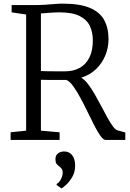

<svg xmlns="http://www.w3.org/2000/svg" viewBox="-20 -771 719 1058"><path d="M38.5 0V-42L124 -51V-691L44 -703V-743H165Q200.5 -743 229.8 -745Q259 -747 282.8 -749Q306.5 -751 325 -751Q419.5 -751 474.8 -727.8Q530 -704.5 554 -660.8Q578 -617 578 -555Q578 -508 560.2 -465Q542.5 -422 508.8 -389.8Q475 -357.5 427.5 -343Q446.5 -332 465.2 -307.5Q484 -283 502.5 -250.8Q521 -218.5 538.5 -185.2Q556 -152 572 -122.8Q588 -93.5 602.2 -74.5Q616.5 -55.5 628.5 -52.5L670.5 -41V0H561.5Q549.5 0 534 -21.5Q518.5 -43 500.8 -77.5Q483 -112 463.8 -152Q444.5 -192 424.5 -229.2Q404.5 -266.5 384.8 -294.2Q365 -322 346 -330.5Q334.5 -330.5 314 -330.5Q293.5 -330.5 271.2 -330.5Q249 -330.5 230.8 -330.8Q212.5 -331 205.5 -331.5V-51L308.5 -42V0ZM339 -378Q384.5 -378 418.8 -396.8Q453 -415.5 472.2 -453.2Q491.5 -491 491.5 -548.5Q491.5 -593.5 475 -628.2Q458.5 -663 418.2 -683Q378 -703 306 -703Q291 -703 274.2 -702Q257.5 -701 240 -699.5Q222.5 -698 205.5 -697V-379.5Q223 -378.5 250 -378.2Q277 -378 302 -378Q327 -378 339 -378ZM394 142.5Q394 177.5 377.8 204.8Q361.5 232 343.5 248.2Q325.5 264.5 319.5 267H318.5L292 248.5V242.5Q307 234.5 316.2 215.2Q325.5 196 325.5 181Q325.5 166 319 158Q312.5 150 304.5 144.5Q297 139 291.2 131Q285.5 123 285.5 107.5Q285.5 89.5 293.8 80Q302 70.5 313 67Q324 63.5 331.5 63.5H333.5Q361 63.5 377.5 84Q394 104.5 394 142.5Z"/></svg>

Font: Merriweather 24pt Light
Style: Regular
Weight: 300
Designer: Eben Sorkin
Foundry: Eben Sorkin
Version: Version 2.100